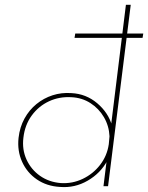

<svg xmlns="http://www.w3.org/2000/svg" viewBox="-20 -772 614 796"><path d="M292 -633H574L571 -615H289ZM229 3Q174 0 133 -28Q92 -56 71.5 -101.5Q51 -147 57 -201Q62 -245 81.5 -280.5Q101 -316 131 -340.5Q161 -365 198 -377Q235 -389 276 -386Q337 -383 383 -344Q429 -305 444 -252L439 -241L502 -752H522L428 0H409L424 -121L425 -106Q397 -54 343.5 -23Q290 8 229 3ZM232 -13Q280 -10 323 -30.5Q366 -51 395 -88.5Q424 -126 431 -174L434 -207Q432 -250 411 -286Q390 -322 355 -344.5Q320 -367 276 -369Q226 -372 183 -352Q140 -332 111.5 -293Q83 -254 77 -201Q71 -152 90 -110.5Q109 -69 146 -43Q183 -17 232 -13Z"/></svg>

Font: Josefin Sans Thin Thin
Style: Italic
Weight: 250
Italic angle: -7°
Version: Version 2.000